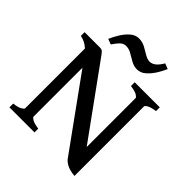

<svg xmlns="http://www.w3.org/2000/svg" viewBox="-226 -956 1111 1111"><g transform="rotate(45 329.5 -401.0)"><path d="M568.8 14.6Q529.8 11.2 506.1 -0.7Q482.4 -12.7 471.7 -27.3L158.7 -460.9V-60.5Q158.7 -54.7 174.1 -45.4Q189.5 -36.1 227.1 -30.8V0H22V-30.8Q58.1 -35.2 74.2 -44.7Q90.3 -54.2 90.3 -60.5V-549.8Q58.6 -578.6 22 -584.5V-615.2H147.5Q161.6 -615.2 168.9 -608.9Q176.3 -602.5 194.3 -577.1L500.5 -153.8V-554.2Q500.5 -560.1 485.8 -569.6Q471.2 -579.1 432.1 -584.5V-615.2H637.2V-584.5Q602.1 -579.6 585.4 -570.3Q568.8 -561 568.8 -554.2ZM179.2 -671.9 146 -684.6Q157.7 -711.4 175.8 -741Q193.8 -770.5 217.8 -791.5Q241.7 -812.5 270 -812.5Q298.3 -812.5 322.5 -799.6Q346.7 -786.6 368.2 -773.4Q389.6 -760.3 408.7 -760.3Q446.8 -760.3 479.5 -817.4L513.2 -804.2Q502 -777.8 483.4 -748Q464.8 -718.3 440.9 -697.5Q417 -676.8 388.7 -676.8Q362.8 -676.8 339.4 -689.9Q315.9 -703.1 293.9 -716.1Q272 -729 249 -729Q228 -729 212.6 -714.1Q197.3 -699.2 179.2 -671.9Z"/></g></svg>

Font: David Libre Medium
Style: Regular
Weight: 500
Designer: Ismar David, J. Victor Gaultney, Annie Olsen and Meir Sadan
Foundry: Monotype Imaging Inc. & SIL International
Version: Version 1.100; ttfautohint (v1.8.4.7-5d5b)